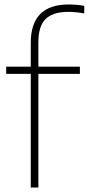

<svg xmlns="http://www.w3.org/2000/svg" viewBox="-20 -838 396 858"><path d="M117.5 0V-508H7.5V-540H117.5V-646.5Q117.5 -818 286.5 -818Q302.5 -818 321 -816.5Q339.5 -815 356.5 -812V-778Q319 -785 284.5 -785Q218 -785 184.8 -754Q151.5 -723 151.5 -648V-540H337V-508H151.5V0Z"/></svg>

Font: Encode Sans Th
Style: Regular
Weight: 100
Designer: Multiple Designers
Foundry: Impallari Type
Version: Version 3.002; ttfautohint (v1.8.3) -l 8 -r 50 -G 200 -x 14 